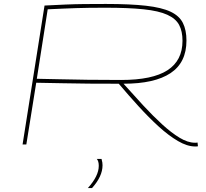

<svg xmlns="http://www.w3.org/2000/svg" viewBox="-20 -730 1043 970"><path d="M94 0 205 -702Q264 -705 310.5 -707Q357 -709 405 -709.5Q453 -710 515 -710Q638 -710 717.5 -701Q797 -692 841.5 -671Q886 -650 904 -614Q922 -578 922 -525Q922 -414 841.5 -360.5Q761 -307 604 -307Q654 -251 703.5 -197.5Q753 -144 799.5 -101.5Q846 -59 887.5 -34Q929 -9 964 -9Q966 -9 970.5 -9Q975 -9 978 -10L980 9Q976 10 972 10Q968 10 966 10Q926 10 879 -17.5Q832 -45 782 -90.5Q732 -136 680.5 -192.5Q629 -249 580 -307Q498 -307 429.5 -307.5Q361 -308 296.5 -309.5Q232 -311 163 -312L113 0ZM592 -326Q750 -326 826 -375Q902 -424 902 -524Q902 -572 885 -604Q868 -636 825 -655.5Q782 -675 706 -683Q630 -691 512 -691Q465 -691 430 -690.5Q395 -690 364 -689Q333 -688 299 -686.5Q265 -685 221 -683L166 -332Q224 -331 285.5 -329.5Q347 -328 421.5 -327Q496 -326 592 -326ZM469 73H493Q496 84 497 91Q498 98 498 105Q498 161 445 220H424Q479 159 479 108Q479 84 469 73Z"/></svg>

Font: Georama ExtraExtended Thin
Style: Italic
Weight: 100
Width: 8
Italic angle: -9°
Designer: Jean-Baptiste Levee
Foundry: Production Type
Version: Version 1.000